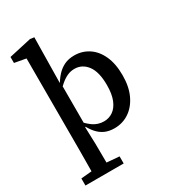

<svg xmlns="http://www.w3.org/2000/svg" viewBox="-227 -849 1069 1196"><g transform="rotate(-30 307.5 -250.5)"><path d="M103 231Q104 196 104 162.5Q104 129 104.5 95.5Q105 62 105 29V-638L23 -653V-696L184 -732L213 -728L211 -598L208 -404L213 -397V-87L207 -84L211 36Q211 68 211.5 100Q212 132 212 164.5Q212 197 213 231ZM363 13Q324 13 294.5 -0.5Q265 -14 242 -40.5Q219 -67 200 -106H171L176 -156Q214 -107 249.5 -82Q285 -57 328 -57Q364 -57 393 -77Q422 -97 439 -138.5Q456 -180 456 -244Q456 -340 420.5 -386.5Q385 -433 330 -433Q303 -433 278.5 -422Q254 -411 229 -389.5Q204 -368 175 -336L170 -386H199Q220 -424 244.5 -450.5Q269 -477 299.5 -491.5Q330 -506 371 -506Q427 -506 472.5 -476.5Q518 -447 544.5 -389.5Q571 -332 571 -249Q571 -167 543.5 -108.5Q516 -50 469 -18.5Q422 13 363 13ZM27 231V180L138 170H181L302 180V231Z"/></g></svg>

Font: Source Serif 4 Medium
Style: Regular
Weight: 500
Designer: Frank Grießhammer
Foundry: Adobe Systems Incorporated
Version: Version 4.004;hotconv 1.0.116;makeotfexe 2.5.65601